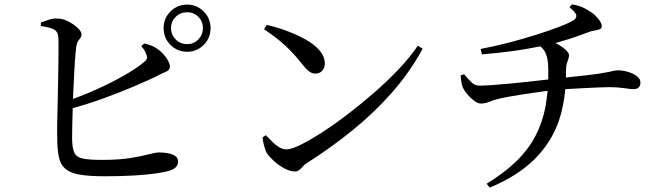

<svg xmlns="http://www.w3.org/2000/svg" viewBox="-20 -803 3040 879"><path d="M460 4Q388 4 345 -3.5Q302 -11 279.5 -30Q257 -49 249.5 -84Q242 -119 242 -173Q241 -199 242 -240.5Q243 -282 244 -331Q245 -380 246 -430.5Q247 -481 247.5 -524.5Q248 -568 248 -599.5Q248 -631 246 -641Q242 -662 223.5 -670Q205 -678 167 -684V-700Q184 -706 205 -713Q226 -720 244 -718Q262 -718 280.5 -710.5Q299 -703 315.5 -691.5Q332 -680 342.5 -668Q353 -656 353 -646Q353 -636 347.5 -629Q342 -622 336.5 -613Q331 -604 329 -588Q326 -565 323 -522.5Q320 -480 318 -430Q316 -390 314 -350Q367 -369 418 -392Q487 -423 544.5 -455.5Q602 -488 636 -516Q649 -526 652 -534Q655 -542 649 -556Q646 -566 639.5 -575.5Q633 -585 627 -591L640 -604Q658 -600 671.5 -595Q685 -590 698 -581Q722 -565 740 -540Q758 -515 758 -498Q758 -482 739.5 -474.5Q721 -467 693 -452Q653 -433 591 -406.5Q529 -380 452 -352Q386 -328 313 -308Q312 -269 311 -237Q310 -196 310 -173Q310 -127 320 -105Q330 -83 359.5 -77Q389 -71 447 -71Q525 -71 577 -79.5Q629 -88 660.5 -96.5Q692 -105 707 -105Q748 -105 771.5 -95Q795 -85 795 -64Q795 -46 784 -36.5Q773 -27 757 -22Q735 -15 693.5 -9Q652 -3 593 0.5Q534 4 460 4ZM837 -566Q792 -566 760.5 -597.5Q729 -629 729 -674Q729 -719 760.5 -750.5Q792 -782 837 -782Q881 -782 912.5 -750.5Q944 -719 944 -674Q944 -629 912.5 -597.5Q881 -566 837 -566ZM837 -601Q867 -601 888 -622.5Q909 -644 909 -674Q909 -705 888 -726Q867 -747 837 -747Q806 -747 784.5 -726Q763 -705 763 -674Q763 -644 784.5 -622.5Q806 -601 837 -601Z M1330 -18Q1308 -18 1282 -32Q1256 -46 1234.5 -65.5Q1213 -85 1202 -101Q1194 -116 1188.5 -137.5Q1183 -159 1182 -174L1197 -184Q1211 -169 1226.5 -154Q1242 -139 1258.5 -129Q1275 -119 1291 -119Q1313 -119 1355 -139.5Q1397 -160 1453 -196Q1509 -232 1570.5 -279Q1632 -326 1693 -379Q1754 -432 1806 -487Q1858 -542 1893 -594L1915 -580Q1856 -472 1775.5 -380.5Q1695 -289 1597.5 -209.5Q1500 -130 1389 -59Q1377 -53 1368.5 -43Q1360 -33 1351 -25.5Q1342 -18 1330 -18ZM1424 -466Q1408 -466 1394.5 -476.5Q1381 -487 1362 -511Q1344 -534 1327 -552.5Q1310 -571 1291.5 -589Q1273 -607 1248 -626.5Q1223 -646 1189 -669L1201 -689Q1246 -679 1293 -661.5Q1340 -644 1379.5 -622Q1419 -600 1443 -572Q1467 -544 1467 -512Q1467 -492 1455 -479Q1443 -466 1424 -466Z M2208 38Q2290 -12 2344.5 -65.5Q2399 -119 2431.5 -181Q2464 -243 2478 -318Q2483 -350 2487 -387Q2475 -386 2463 -384Q2424 -379 2383 -372.5Q2342 -366 2308 -360Q2274 -354 2257 -349Q2236 -344 2218.5 -336.5Q2201 -329 2181 -329Q2168 -329 2151 -341.5Q2134 -354 2119.5 -371.5Q2105 -389 2099 -402Q2091 -422 2089 -458L2105 -463Q2124 -440 2139 -425.5Q2154 -411 2174 -411Q2196 -411 2232.5 -413.5Q2269 -416 2311.5 -420Q2354 -424 2395 -428.5Q2436 -433 2470 -437Q2480 -438 2490 -439Q2490 -461 2490 -484Q2490 -513 2486 -533.5Q2482 -554 2472 -571Q2465 -581 2454 -591Q2440 -588 2423 -585Q2383 -577 2325.5 -569Q2268 -561 2186 -554L2181 -579Q2245 -591 2312 -608.5Q2379 -626 2440 -645.5Q2501 -665 2546 -682.5Q2591 -700 2608 -712Q2621 -722 2618 -734.5Q2615 -747 2587 -770L2599 -783Q2633 -777 2654.5 -766Q2676 -755 2691 -744Q2706 -733 2720.5 -715Q2735 -697 2735 -682Q2735 -673 2725 -669Q2715 -665 2701 -663Q2687 -661 2675 -656Q2643 -644 2613 -633.5Q2583 -623 2553 -615Q2539 -610 2523 -606Q2529 -603 2535 -600Q2557 -587 2571 -573.5Q2585 -560 2585 -551Q2585 -540 2581.5 -531.5Q2578 -523 2574.5 -510.5Q2571 -498 2571 -475Q2571 -462 2571 -448Q2584 -450 2597 -451Q2634 -455 2666 -458.5Q2698 -462 2718 -465Q2750 -470 2766 -473.5Q2782 -477 2791 -479Q2800 -481 2808 -481Q2831 -481 2855 -474Q2879 -467 2895.5 -454.5Q2912 -442 2912 -426Q2912 -411 2904.5 -403Q2897 -395 2880 -395Q2867 -395 2837 -399.5Q2807 -404 2768 -404Q2747 -404 2717 -402.5Q2687 -401 2653.5 -399.5Q2620 -398 2588 -396Q2578 -395 2568 -395Q2561 -316 2538 -248Q2502 -147 2424.5 -71.5Q2347 4 2222 56Z"/></svg>

Font: Noto Serif HK ExtraLight Medium
Style: Regular
Weight: 500
Version: Version 2.002-H1;hotconv 1.1.0;makeotfexe 2.6.0